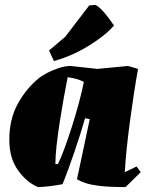

<svg xmlns="http://www.w3.org/2000/svg" viewBox="-20 -751 621 783"><path d="M135 12Q89 -7 53.5 -56.5Q18 -106 18 -181Q18 -265 52.5 -327.5Q87 -390 136 -430Q150 -442 173 -454Q196 -466 221.5 -474Q247 -482 268 -482Q295 -479 322.5 -476Q350 -473 377 -470L502 -482L543 -470Q535 -427 526.5 -371.5Q518 -316 510 -256.5Q502 -197 496.5 -143Q491 -89 489 -49L537 -72L554 -49L492 12Q464 12 428 10.5Q392 9 356.5 2.5Q321 -4 294 -20L346 -265L327 -269Q319 -241 307.5 -204.5Q296 -168 283 -130Q270 -92 257.5 -58Q245 -24 235 0Q186 10 135 12ZM216 -82Q228 -105 242.5 -144.5Q257 -184 272.5 -232Q288 -280 301 -328.5Q314 -377 322 -417Q307 -425 290 -429.5Q273 -434 256 -436Q249 -402 240.5 -354.5Q232 -307 224 -256Q216 -205 211 -160Q206 -115 206 -88V-82ZM200 -502 180 -545 246 -601 344 -729 369 -731Q384 -724 404 -701Q424 -678 437 -658L445 -647Q408 -605 343 -565Q278 -525 207 -504Z"/></svg>

Font: Labrada Black
Style: Italic
Weight: 900
Italic angle: -7°
Designer: Mercedes Jáuregui
Foundry: Omnibus-Type Team
Version: Version 1.000; ttfautohint (v1.8.4.7-5d5b)